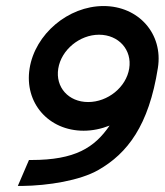

<svg xmlns="http://www.w3.org/2000/svg" viewBox="-20 -605 545 636"><path d="M78 -378C60 -264 141 -172 257 -172C286 -172 315 -178 343 -189C293 -116 229 -75 84 -75H76L39 11H52C140 10 245 -7 306 -42C402 -97 473 -189 503 -380C521 -493 439 -585 323 -585C206 -585 96 -492 78 -378ZM173 -378C183 -440 244 -490 308 -490C373 -490 418 -440 408 -378C398 -316 337 -267 272 -267C207 -267 163 -316 173 -378Z"/></svg>

Font: Charger Pro
Style: ExBdObl
Weight: 400
Designer: Jasper
Foundry: Cannot Into Space Fonts
Version: Version 1.09